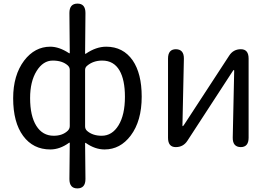

<svg xmlns="http://www.w3.org/2000/svg" viewBox="-20 -816 1491 1065"><path d="M409 229Q365 229 365 177L367 -22Q367 -27 363 -24Q312 13 259 13Q164 13 108.5 -62Q53 -137 53 -271Q53 -399 114 -480Q173 -557 259 -557Q308 -557 363 -521Q367 -518 367 -523L365 -744Q365 -796 410 -796Q454 -796 454 -744L452 -520Q452 -515 456 -518Q513 -557 569 -557Q663 -557 716 -481Q766 -408 766 -280Q766 -145 705 -64Q647 13 560 13Q507 13 456 -23Q452 -26 452 -21L454 177Q454 229 409 229ZM278 -63Q327 -63 356 -91Q367 -102 367 -117V-428Q367 -443 356 -453Q326 -480 272.5 -480Q219 -480 183 -422Q147 -364 147 -272Q147 -173 181.5 -118Q216 -63 278 -63ZM544 -63Q602 -63 637.5 -121Q673 -179 673 -279Q673 -373 643 -425Q611 -480 547 -480Q497 -480 463 -451Q452 -442 452 -428V-115Q452 -100 463 -90Q494 -63 544 -63Z M955 0Q912 0 912 -52V-491Q912 -543 956 -543Q1001 -542 1000 -490L992 -121Q992 -116 994 -116Q996 -116 1003 -127L1251 -507Q1274 -543 1316 -543Q1359 -543 1359 -491V-52Q1359 0 1315 0Q1270 -1 1271 -53L1279 -423Q1279 -428 1277 -428Q1275 -428 1268 -417L1020 -36Q997 0 955 0Z"/></svg>

Font: Resource Han Rounded CN
Style: Regular
Weight: 400
Designer: Cyano Hao (round all glyphs); Ryoko NISHIZUKA  (kana, bopomofo & ideographs); Paul D. Hunt (Latin, Greek & Cyrillic); Sa
Foundry: Cyano Hao
Version: 0.990